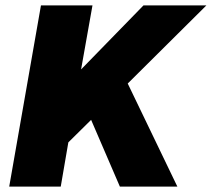

<svg xmlns="http://www.w3.org/2000/svg" viewBox="-20 -688 781 708"><path d="M14 0 131 -668H321L279 -432L509 -668H741L451 -380L634 0H422L316 -246L232 -163L204 0Z"/></svg>

Font: Gantari Black
Style: Italic
Weight: 900
Italic angle: -10°
Version: Version 1.000